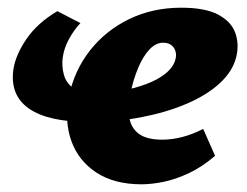

<svg xmlns="http://www.w3.org/2000/svg" viewBox="-20 -463 642 499"><path d="M348 16Q277 16 230.5 -14.5Q184 -45 165.5 -96.5Q147 -148 159 -212Q173 -280 214 -332Q255 -384 316 -413.5Q377 -443 451 -443Q513 -443 547 -425Q581 -407 591.5 -377.5Q602 -348 594 -315Q585 -278 551.5 -247Q518 -216 465.5 -193.5Q413 -171 348 -158.5Q283 -146 211 -146Q105 -146 55 -181Q5 -216 15 -284Q21 -321 49 -362Q77 -403 129 -434L189 -403Q172 -385 159 -361Q146 -337 143 -313Q140 -291 146 -269Q152 -247 171 -233.5Q190 -220 223 -220Q258 -220 293.5 -226.5Q329 -233 360 -244.5Q391 -256 411 -272.5Q431 -289 436 -309Q439 -320 436 -330Q433 -340 425 -346Q417 -352 404 -352Q385 -352 368.5 -334.5Q352 -317 339.5 -287.5Q327 -258 319 -221Q312 -186 316 -158.5Q320 -131 340.5 -115.5Q361 -100 402 -100Q427 -100 454 -107Q481 -114 508 -128L539 -58Q505 -29 471 -13Q437 3 405.5 9.5Q374 16 348 16Z"/></svg>

Font: Ysabeau Infant Black
Style: Italic
Weight: 900
Italic angle: -12°
Designer: Christian Thalmann (Catharsis Fonts)
Version: Version 2.001;gftools[0.9.30]; featfreeze: ss01,ss02,lnum